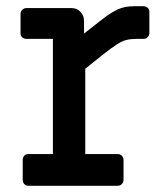

<svg xmlns="http://www.w3.org/2000/svg" viewBox="-20 -597 528 617"><path d="M71 0Q63 0 58 -5.5Q53 -11 53 -19V-83Q53 -91 58 -96.5Q63 -102 71 -102H150V-472H65Q57 -472 51.5 -477Q46 -482 46 -490V-552Q46 -560 51.5 -565.5Q57 -571 65 -571H210Q227 -571 238.5 -559Q250 -547 250 -530V-489L306 -533Q338 -558 360 -567.5Q382 -577 410 -577H441Q449 -577 454.5 -572Q460 -567 460 -559V-491Q460 -483 454.5 -477.5Q449 -472 441 -472H417Q400 -472 386 -468.5Q372 -465 355 -454Q338 -443 310 -421L254 -376V-102H358Q366 -102 371.5 -96.5Q377 -91 377 -83V-19Q377 -11 371.5 -5.5Q366 0 358 0Z"/></svg>

Font: Miriam Libre SemiBold
Style: Regular
Weight: 600
Version: Version 2.000